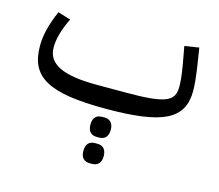

<svg xmlns="http://www.w3.org/2000/svg" viewBox="-95 -502 1030 903"><g transform="rotate(15 419.5 -50.5)"><path d="M412 279H423C449 279 467 264 467 230C467 196 449 181 423 181H412C385 181 368 196 368 230C368 264 385 279 412 279ZM412 151H423C449 151 467 136 467 102C467 68 449 53 423 53H412C385 53 368 68 368 102C368 136 385 151 412 151ZM418 12C697 12 794 -37 794 -176C794 -201 791 -237 782 -297L769 -380L699 -369L714 -286C724 -230 726 -198 726 -176C726 -104 678 -86 488 -86H348C183 -86 107 -123 107 -204C107 -246 120 -292 148 -350L86 -369C57 -302 43 -247 43 -194C43 -42 139 12 418 12Z"/></g></svg>

Font: IBM Plex Arabic
Style: Regular
Weight: 400
Designer: Mike Abbink, Paul van der Laan, Pieter van Rosmalen, Wael Morcos, Khajak Apelian
Foundry: Bold Monday
Version: Version 1.0